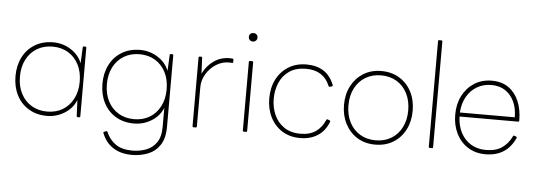

<svg xmlns="http://www.w3.org/2000/svg" viewBox="-57 -926 3705 1331"><g transform="rotate(5 1795.0 -261.0)"><path d="M286 10Q213 10 158.5 -23Q104 -56 74.5 -114Q45 -172 45 -246Q45 -320 74.5 -378Q104 -436 158.5 -469Q213 -502 286 -502Q352 -502 408 -467Q464 -432 487 -374L492 -484Q492 -492 500 -492H509Q517 -492 517 -484V-8Q517 0 509 0H500Q492 0 492 -8L487 -118Q464 -60 408 -25Q352 10 286 10ZM284 -20Q346 -20 392.5 -48Q439 -76 465.5 -127Q492 -178 492 -246Q492 -314 465.5 -365Q439 -416 392.5 -444Q346 -472 284 -472Q223 -472 176 -444Q129 -416 102.5 -365Q76 -314 76 -246Q76 -178 102.5 -127Q129 -76 176 -48Q223 -20 284 -20Z M897 228Q818 228 765 193.5Q712 159 687 95Q684 87 691 85L704 80Q711 77 714 84Q736 136 779.5 167Q823 198 897 198Q945 198 990 182Q1035 166 1063.5 126Q1092 86 1092 16V-117Q1069 -59 1013 -24.5Q957 10 891 10Q818 10 763.5 -23Q709 -56 679.5 -114Q650 -172 650 -246Q650 -320 679.5 -378Q709 -436 763.5 -469Q818 -502 891 -502Q957 -502 1013 -467Q1069 -432 1092 -374L1097 -484Q1097 -492 1105 -492H1114Q1122 -492 1122 -484V13Q1122 94 1090 141Q1058 188 1006.5 208Q955 228 897 228ZM889 -20Q951 -20 997.5 -48Q1044 -76 1070.5 -127Q1097 -178 1097 -246Q1097 -314 1070.5 -365Q1044 -416 997.5 -444Q951 -472 889 -472Q828 -472 781 -444Q734 -416 707.5 -365Q681 -314 681 -246Q681 -178 707.5 -127Q734 -76 781 -48Q828 -20 889 -20Z M1306 0Q1298 0 1298 -8V-484Q1298 -492 1306 -492H1315Q1323 -492 1323 -484L1328 -375Q1356 -432 1404 -465.5Q1452 -499 1514 -499Q1528 -499 1533 -498Q1540 -497 1540 -490V-476Q1540 -466 1532 -468Q1526 -469 1511 -469Q1463 -469 1421.5 -442.5Q1380 -416 1354 -373Q1328 -330 1328 -280V-8Q1328 0 1320 0Z M1663 -628Q1650 -628 1641.5 -636.5Q1633 -645 1633 -658Q1633 -671 1641.5 -679Q1650 -687 1663 -687Q1676 -687 1684.5 -679Q1693 -671 1693 -658Q1693 -645 1684.5 -636.5Q1676 -628 1663 -628ZM1656 0Q1648 0 1648 -8V-484Q1648 -492 1656 -492H1670Q1678 -492 1678 -484V-8Q1678 0 1670 0Z M2048 10Q1976 10 1923 -23Q1870 -56 1840.5 -114Q1811 -172 1811 -246Q1811 -321 1840.5 -378.5Q1870 -436 1923.5 -469Q1977 -502 2048 -502Q2192 -502 2241 -376Q2244 -369 2236 -366L2223 -362Q2216 -360 2213 -367Q2170 -472 2048 -472Q1978 -472 1932 -440.5Q1886 -409 1864 -357.5Q1842 -306 1842 -246Q1842 -186 1864.5 -134.5Q1887 -83 1933 -51.5Q1979 -20 2048 -20Q2113 -20 2154.5 -49.5Q2196 -79 2218 -131Q2221 -138 2228 -135L2241 -130Q2248 -127 2245 -119Q2220 -55 2169 -22.5Q2118 10 2048 10Z M2570 10Q2498 10 2444.5 -23.5Q2391 -57 2361 -115Q2331 -173 2331 -246Q2331 -320 2361 -377.5Q2391 -435 2444.5 -468.5Q2498 -502 2570 -502Q2642 -502 2696 -468.5Q2750 -435 2779.5 -377.5Q2809 -320 2809 -246Q2809 -173 2779.5 -115Q2750 -57 2696 -23.5Q2642 10 2570 10ZM2570 -20Q2632 -20 2678.5 -48Q2725 -76 2751.5 -127Q2778 -178 2778 -246Q2778 -314 2751.5 -365Q2725 -416 2678.5 -444Q2632 -472 2570 -472Q2509 -472 2462 -444Q2415 -416 2388.5 -365Q2362 -314 2362 -246Q2362 -178 2388.5 -127Q2415 -76 2462 -48Q2509 -20 2570 -20Z M2950 0Q2942 0 2942 -8V-742Q2942 -750 2950 -750H2964Q2972 -750 2972 -742V-8Q2972 0 2964 0Z M3337 10Q3267 10 3214.5 -23.5Q3162 -57 3133.5 -115Q3105 -173 3105 -246Q3105 -320 3134.5 -377.5Q3164 -435 3216.5 -468.5Q3269 -502 3338 -502Q3408 -502 3455 -468.5Q3502 -435 3526.5 -377Q3551 -319 3551 -243Q3551 -235 3543 -235H3136Q3138 -170 3164 -121.5Q3190 -73 3234.5 -46.5Q3279 -20 3337 -20Q3407 -20 3449.5 -49.5Q3492 -79 3517 -131Q3520 -139 3527 -135L3538 -131Q3546 -128 3543 -121Q3484 10 3337 10ZM3338 -472Q3282 -472 3237.5 -446Q3193 -420 3166.5 -373Q3140 -326 3136 -263H3518Q3518 -324 3496.5 -371Q3475 -418 3435 -445Q3395 -472 3338 -472Z"/></g></svg>

Font: LINE Seed Sans Thin
Style: Regular
Weight: 250
Designer: LINE VX Design & Dalton Maag Ltd & Sandoll Inc
Foundry: Dalton Maag Ltd
Version: Version 1.003